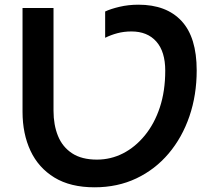

<svg xmlns="http://www.w3.org/2000/svg" viewBox="-20 -784 905 818"><path d="M76 -308V-750H208V-312Q208 -252 227 -205Q246 -158 287 -131Q328 -104 393 -104Q452 -104 504 -130.5Q556 -157 597 -207Q638 -257 661 -326.5Q684 -396 684 -483Q684 -564 646 -607Q608 -650 540 -650Q508 -650 480 -642.5Q452 -635 428 -623V-735Q451 -746 489 -755Q527 -764 570 -764Q689 -764 753.5 -694.5Q818 -625 818 -484Q818 -379 787 -288.5Q756 -198 698.5 -130Q641 -62 561 -24Q481 14 383 14Q280 14 212 -27.5Q144 -69 110 -141.5Q76 -214 76 -308Z"/></svg>

Font: Bounded
Style: Regular
Weight: 400
Designer: Vlad Churkin
Version: Version 1.0